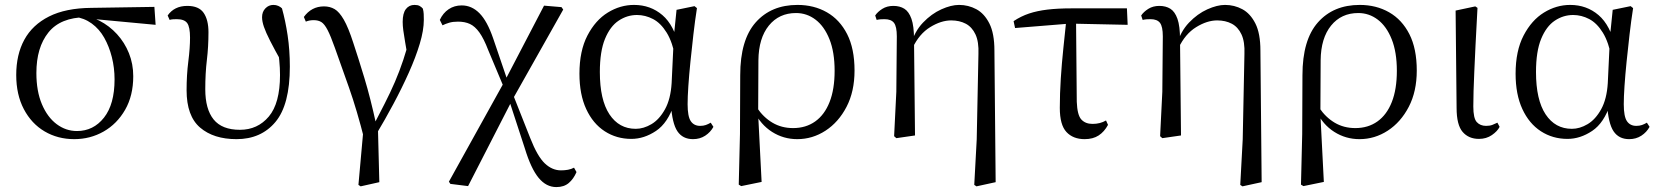

<svg xmlns="http://www.w3.org/2000/svg" viewBox="-20 -551 6751 781"><path d="M282 15Q215 15 161.5 -16.5Q108 -48 77 -107Q46 -166 46 -246Q46 -329 79 -389.5Q112 -450 179.5 -484Q247 -518 351 -519L608 -523L613 -450L346 -475L329 -481Q226 -480 177 -419Q128 -358 128 -254Q128 -180 150.5 -127Q173 -74 210.5 -46Q248 -18 293 -18Q360 -18 403 -72.5Q446 -127 446 -228Q446 -275 435 -318.5Q424 -362 404 -397.5Q384 -433 353 -455.5Q322 -478 282 -483L295 -492Q343 -488 384 -467Q425 -446 456 -412Q487 -378 504.5 -334.5Q522 -291 522 -241Q522 -162 489 -104.5Q456 -47 401.5 -16Q347 15 282 15Z M942 15Q849 15 794 -32Q739 -79 739 -184Q739 -246 746 -301Q753 -356 753 -398Q753 -441 741.5 -457Q730 -473 699 -473Q691 -473 683.5 -472.5Q676 -472 670 -470L662 -488Q675 -507 695 -517Q715 -527 742 -527Q789 -527 808.5 -498.5Q828 -470 828 -420Q828 -361 821.5 -307Q815 -253 815 -188Q815 -107 849 -65Q883 -23 956 -23Q1028 -23 1073.5 -77Q1119 -131 1119 -246Q1119 -275 1116 -305Q1113 -335 1108 -370L1124 -367L1128 -294Q1097 -349 1079 -384.5Q1061 -420 1053.5 -442Q1046 -464 1046 -481Q1046 -503 1059.5 -517Q1073 -531 1092 -531Q1103 -531 1112 -527Q1121 -523 1127 -517Q1141 -467 1150 -407Q1159 -347 1159 -280Q1159 -125 1100.5 -55Q1042 15 942 15Z M1438 201 1461 -55 1463 20Q1432 -103 1399.5 -195Q1367 -287 1342 -357Q1325 -405 1312.5 -429Q1300 -453 1287.5 -461Q1275 -469 1256 -469Q1238 -469 1224 -463L1216 -482Q1231 -503 1251.5 -514Q1272 -525 1298 -525Q1322 -525 1341 -514Q1360 -503 1378.5 -471Q1397 -439 1417 -377Q1437 -317 1462 -234.5Q1487 -152 1510 -46L1517 -44L1523 190L1447 207ZM1510 -4 1493 -29Q1521 -83 1544.5 -129Q1568 -175 1586.5 -218Q1605 -261 1620.5 -307.5Q1636 -354 1650 -409L1642 -298Q1633 -350 1628 -379.5Q1623 -409 1620.5 -427.5Q1618 -446 1618 -462Q1618 -497 1631 -514Q1644 -531 1666 -531Q1679 -531 1686.5 -527Q1694 -523 1700 -516Q1703 -505 1703.5 -494Q1704 -483 1704 -470Q1704 -428 1687.5 -373Q1671 -318 1643 -255.5Q1615 -193 1580.5 -128.5Q1546 -64 1510 -4Z M1812 197 1806 188 2034 -223 2193 -528 2264 -522 2271 -512 2063 -143 1884 206ZM2243 210Q2202 210 2171 172.5Q2140 135 2115 53L2050 -146H2043L2065 -171L2137 11Q2166 85 2196 113.5Q2226 142 2262 142Q2277 142 2290.5 139.5Q2304 137 2315 131L2325 149Q2313 177 2293.5 193.5Q2274 210 2243 210ZM2031 -192 1966 -347Q1948 -394 1930 -419Q1912 -444 1891.5 -453.5Q1871 -463 1843 -463Q1822 -463 1807 -458.5Q1792 -454 1780 -448L1769 -470Q1782 -498 1805 -513.5Q1828 -529 1858 -529Q1899 -529 1930.5 -497Q1962 -465 1986 -395L2047 -216H2057Z M2548 14Q2488 14 2440 -17Q2392 -48 2364.5 -107.5Q2337 -167 2337 -251Q2337 -344 2369.5 -406.5Q2402 -469 2452.5 -500Q2503 -531 2559 -531Q2626 -531 2674.5 -489.5Q2723 -448 2743 -358H2750L2728 -313Q2716 -379 2692 -418Q2668 -457 2636.5 -473.5Q2605 -490 2571 -490Q2531 -490 2496.5 -467Q2462 -444 2441 -393Q2420 -342 2420 -258Q2420 -145 2459 -86Q2498 -27 2566 -27Q2598 -27 2630 -46Q2662 -65 2685 -106.5Q2708 -148 2712 -213L2721 -403L2732 -511L2805 -526L2815 -518Q2807 -467 2800.5 -410.5Q2794 -354 2788.5 -300Q2783 -246 2780 -201Q2777 -156 2777 -127Q2777 -77 2790 -58Q2803 -39 2828 -39Q2841 -39 2851 -42.5Q2861 -46 2871 -52L2882 -35Q2870 -13 2848.5 1Q2827 15 2799 15Q2757 15 2735.5 -17Q2714 -49 2709 -128H2722Q2697 -51 2648.5 -18.5Q2600 14 2548 14Z M2985 200 2990 -6 2991 -245Q2991 -389 3054 -460Q3117 -531 3224 -531Q3291 -531 3343.5 -501Q3396 -471 3426 -412Q3456 -353 3456 -264Q3456 -179 3423.5 -116.5Q3391 -54 3338 -19.5Q3285 15 3223 15Q3167 15 3120.5 -14.5Q3074 -44 3048 -98H3045L3059 -113Q3085 -74 3122 -52Q3159 -30 3206 -30Q3258 -30 3296 -57Q3334 -84 3354.5 -136Q3375 -188 3375 -263Q3375 -339 3354 -391.5Q3333 -444 3297.5 -471Q3262 -498 3218 -498Q3149 -498 3107.5 -447Q3066 -396 3065 -306L3064 -94V-85L3078 189L2995 206Z M3617 3 3626 -178 3628 -403Q3628 -443 3616.5 -458Q3605 -473 3578 -473Q3570 -473 3562.5 -472.5Q3555 -472 3546 -470L3540 -488Q3550 -503 3569 -515Q3588 -527 3614 -527Q3640 -527 3658.5 -515.5Q3677 -504 3687.5 -474.5Q3698 -445 3698 -390V-386L3702 0L3626 11ZM3943 201 3953 16 3960 -331Q3962 -381 3948 -411Q3934 -441 3908.5 -454.5Q3883 -468 3849 -468Q3808 -468 3763.5 -440.5Q3719 -413 3692 -356L3682 -367H3684Q3700 -423 3734.5 -459Q3769 -495 3809 -513Q3849 -531 3881 -531Q3919 -531 3951.5 -513.5Q3984 -496 4004.5 -455.5Q4025 -415 4025 -345L4030 190L3952 207Z M4109 -437 4103 -465Q4133 -485 4166 -496Q4199 -507 4241 -512Q4283 -517 4338 -517H4564L4567 -450L4332 -455ZM4392 15Q4345 15 4318 -14Q4291 -43 4291 -112Q4291 -170 4295 -232Q4299 -294 4305.5 -355.5Q4312 -417 4318 -475H4357L4360 -137Q4362 -83 4378.5 -65Q4395 -47 4424 -47Q4440 -47 4453.5 -50.5Q4467 -54 4479 -61L4487 -43Q4472 -15 4449 0Q4426 15 4392 15Z M4699 3 4708 -178 4710 -403Q4710 -443 4698.5 -458Q4687 -473 4660 -473Q4652 -473 4644.5 -472.5Q4637 -472 4628 -470L4622 -488Q4632 -503 4651 -515Q4670 -527 4696 -527Q4722 -527 4740.5 -515.5Q4759 -504 4769.5 -474.5Q4780 -445 4780 -390V-386L4784 0L4708 11ZM5025 201 5035 16 5042 -331Q5044 -381 5030 -411Q5016 -441 4990.5 -454.5Q4965 -468 4931 -468Q4890 -468 4845.5 -440.5Q4801 -413 4774 -356L4764 -367H4766Q4782 -423 4816.5 -459Q4851 -495 4891 -513Q4931 -531 4963 -531Q5001 -531 5033.5 -513.5Q5066 -496 5086.5 -455.5Q5107 -415 5107 -345L5112 190L5034 207Z M5272 200 5277 -6 5278 -245Q5278 -389 5341 -460Q5404 -531 5511 -531Q5578 -531 5630.5 -501Q5683 -471 5713 -412Q5743 -353 5743 -264Q5743 -179 5710.5 -116.5Q5678 -54 5625 -19.5Q5572 15 5510 15Q5454 15 5407.5 -14.5Q5361 -44 5335 -98H5332L5346 -113Q5372 -74 5409 -52Q5446 -30 5493 -30Q5545 -30 5583 -57Q5621 -84 5641.5 -136Q5662 -188 5662 -263Q5662 -339 5641 -391.5Q5620 -444 5584.5 -471Q5549 -498 5505 -498Q5436 -498 5394.5 -447Q5353 -396 5352 -306L5351 -94V-85L5365 189L5282 206Z M5996 14Q5954 14 5929.5 -14.5Q5905 -43 5905 -112L5901 -508L5981 -525L5990 -519Q5985 -430 5982 -367Q5979 -304 5977 -259Q5975 -214 5974 -180.5Q5973 -147 5973 -118Q5973 -70 5987 -54.5Q6001 -39 6025 -39Q6040 -39 6050.5 -43Q6061 -47 6071 -52L6080 -35Q6071 -17 6048.5 -1.5Q6026 14 5996 14Z M6356 14Q6296 14 6248 -17Q6200 -48 6172.5 -107.5Q6145 -167 6145 -251Q6145 -344 6177.5 -406.5Q6210 -469 6260.5 -500Q6311 -531 6367 -531Q6434 -531 6482.5 -489.5Q6531 -448 6551 -358H6558L6536 -313Q6524 -379 6500 -418Q6476 -457 6444.5 -473.5Q6413 -490 6379 -490Q6339 -490 6304.5 -467Q6270 -444 6249 -393Q6228 -342 6228 -258Q6228 -145 6267 -86Q6306 -27 6374 -27Q6406 -27 6438 -46Q6470 -65 6493 -106.5Q6516 -148 6520 -213L6529 -403L6540 -511L6613 -526L6623 -518Q6615 -467 6608.5 -410.5Q6602 -354 6596.5 -300Q6591 -246 6588 -201Q6585 -156 6585 -127Q6585 -77 6598 -58Q6611 -39 6636 -39Q6649 -39 6659 -42.5Q6669 -46 6679 -52L6690 -35Q6678 -13 6656.5 1Q6635 15 6607 15Q6565 15 6543.5 -17Q6522 -49 6517 -128H6530Q6505 -51 6456.5 -18.5Q6408 14 6356 14Z"/></svg>

Font: Noto Serif JP
Style: Regular
Weight: 400
Designer: Ryoko NISHIZUKA  (kana & ideographs); Frank Grießhammer (Latin, Greek & Cyrillic); Wenlong ZHANG  (bopomofo); Sandoll Co
Foundry: Adobe
Version: Version 2.003-H1;hotconv 1.1.1;makeotfexe 2.6.0